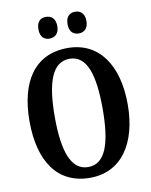

<svg xmlns="http://www.w3.org/2000/svg" viewBox="-99 -989 843 1071"><g transform="rotate(-10 323.0 -453.5)"><path d="M402 -794C428 -794 455 -810 455 -855C455 -902 428 -917 402 -917C373 -917 348 -902 348 -855C348 -810 373 -794 402 -794ZM235 -794C263 -794 290 -810 290 -855C290 -902 263 -917 235 -917C208 -917 183 -902 183 -855C183 -810 208 -794 235 -794ZM324 10C502 10 601 -137 601 -358C601 -580 502 -725 325 -725C136 -725 45 -580 45 -359C45 -137 136 10 324 10ZM324 -51C226 -51 188 -165 188 -358C188 -551 226 -664 325 -664C423 -664 459 -551 459 -358C459 -165 423 -51 324 -51Z"/></g></svg>

Font: Noto Serif Bengali ExtraCondensed
Style: Regular
Weight: 400
Width: 2
Designer: Juan Bruce, Universal Thirst, Indian Type Foundry and the Monotype Design Team.
Foundry: Monotype Imaging Inc.
Version: Version 2.003